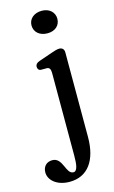

<svg xmlns="http://www.w3.org/2000/svg" viewBox="-143 -748 616 1034"><g transform="rotate(-15 165.0 -231.5)"><path d="M203 -570.5C245 -570.5 273.5 -595.5 273.5 -633.5C273.5 -669 245 -696 203 -696C158 -696 129.5 -669 129.5 -633.5C129.5 -597 158 -570.5 203 -570.5ZM111 233C212 233 268 155.5 268 25V-446.5C268 -464.5 257.5 -474.5 241 -474.5C229 -474.5 213.5 -469.5 195 -463L122.5 -438C106 -432.5 98.5 -423.5 98.5 -411.5C98.5 -399.5 105.5 -390 117.5 -390H149.5C164 -390 170.5 -379 170.5 -358.5V102.5C170.5 151.5 166 188.5 143.5 188.5C101 188.5 109 96 49.5 96C16.5 96 -3.5 118 -3.5 150.5C-3.5 193 39.5 233 111 233Z"/></g></svg>

Font: dr Title
Style: Regular
Weight: 400
Version: Version 1.000;hotconv 1.0.109;makeotfexe 2.5.65596